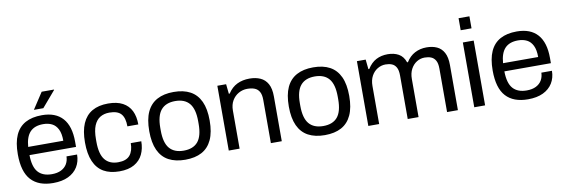

<svg xmlns="http://www.w3.org/2000/svg" viewBox="-54 -1123 4510 1535"><g transform="rotate(-10 2201.5 -355.5)"><path d="M279.1 12Q161.2 12 100.4 -54.5Q39.5 -121 39.5 -263Q39.5 -358 66.8 -418.5Q94.1 -479 148.2 -508.5Q202.4 -538 282.7 -538Q393.5 -538 450.9 -473.7Q508.2 -409.5 508.2 -283.2V-240.8H130.5Q131.5 -145.2 169.3 -102.4Q207.1 -59.6 281 -59.6Q325.8 -59.6 356.5 -75Q387.2 -90.4 403.1 -117.4Q419 -144.5 419.9 -179.4H505.9Q505.5 -122.5 478.9 -79.2Q452.3 -36 402.1 -12Q351.9 12 279.1 12ZM131.5 -307.1H416.6Q416.6 -365.8 399.2 -400.6Q381.9 -435.4 351.5 -450.6Q321.2 -465.8 280.4 -465.8Q210.9 -465.8 174.2 -427.3Q137.6 -388.8 131.5 -307.1ZM227.8 -591 314.3 -723H413.7L414.7 -720L304.4 -591Z M817.3 12Q741.3 12 689.5 -17.7Q637.8 -47.5 611.2 -108.7Q584.7 -169.9 584.7 -263Q584.7 -355.7 611.3 -416.7Q637.9 -477.6 690.3 -507.8Q742.7 -538 819.6 -538Q891.9 -538 938.2 -513.1Q984.5 -488.2 1007.2 -442.2Q1029.8 -396.2 1029.8 -331.3H941.2Q941.2 -400.1 912.8 -432.4Q884.4 -464.7 817.6 -464.7Q774.3 -464.7 742.3 -445.3Q710.4 -425.8 693 -383.9Q675.7 -342.1 675.7 -273.1V-252.3Q675.7 -153.1 712.2 -107.2Q748.8 -61.3 819.4 -61.3Q885.9 -61.3 915.2 -96.7Q944.4 -132.1 944.4 -194.7H1029.8Q1029.8 -135.6 1007.4 -88.8Q985.1 -42.1 938.1 -15Q891.1 12 817.3 12Z M1351.8 12Q1272.2 12 1217.4 -17.5Q1162.6 -47 1134.5 -108Q1106.5 -169 1106.5 -263Q1106.5 -358 1134.5 -418.5Q1162.6 -479 1217.4 -508.5Q1272.2 -538 1351.8 -538Q1432.3 -538 1486.6 -508.5Q1540.9 -479 1569 -418.5Q1597.1 -358 1597.1 -263Q1597.1 -169 1569 -108Q1540.9 -47 1486.6 -17.5Q1432.3 12 1351.8 12ZM1351.8 -61.8Q1428.8 -61.8 1467.2 -107.4Q1505.5 -153.1 1505.5 -252.3V-273.7Q1505.5 -372.4 1467.2 -418.3Q1428.8 -464.2 1351.8 -464.2Q1275.2 -464.2 1236.6 -418.3Q1198 -372.4 1198 -273.7V-252.3Q1198 -153.1 1236.6 -107.4Q1275.2 -61.8 1351.8 -61.8Z M1705.7 0V-526H1776.9L1785.1 -447.3H1792.1Q1823.2 -495.2 1867.4 -516.6Q1911.7 -538 1967.9 -538Q2017.9 -538 2055.7 -521.1Q2093.5 -504.3 2114.8 -466.1Q2136.1 -428 2136.1 -363.3V0H2047.6V-351.4Q2047.6 -394.8 2033.5 -418.4Q2019.5 -441.9 1994.6 -451.2Q1969.6 -460.4 1936.4 -460.4Q1898.8 -460.4 1866.1 -442.1Q1833.4 -423.8 1813.5 -390.1Q1793.7 -356.3 1793.7 -309.2V0Z M2484.8 12Q2405.2 12 2350.4 -17.5Q2295.6 -47 2267.5 -108Q2239.5 -169 2239.5 -263Q2239.5 -358 2267.5 -418.5Q2295.6 -479 2350.4 -508.5Q2405.2 -538 2484.8 -538Q2565.3 -538 2619.6 -508.5Q2673.9 -479 2702 -418.5Q2730.1 -358 2730.1 -263Q2730.1 -169 2702 -108Q2673.9 -47 2619.6 -17.5Q2565.3 12 2484.8 12ZM2484.8 -61.8Q2561.8 -61.8 2600.2 -107.4Q2638.5 -153.1 2638.5 -252.3V-273.7Q2638.5 -372.4 2600.2 -418.3Q2561.8 -464.2 2484.8 -464.2Q2408.2 -464.2 2369.6 -418.3Q2331 -372.4 2331 -273.7V-252.3Q2331 -153.1 2369.6 -107.4Q2408.2 -61.8 2484.8 -61.8Z M2838.7 0V-526H2909.9L2918.1 -447.3H2925.1Q2955.1 -495.2 2996.1 -516.6Q3037 -538 3089.9 -538Q3140.5 -538 3177.9 -517.4Q3215.3 -496.8 3232.5 -447.3H3239.1Q3267.7 -493.3 3310.3 -515.6Q3352.8 -538 3405.3 -538Q3452.8 -538 3488.8 -521.7Q3524.8 -505.4 3545.3 -467.8Q3565.9 -430.1 3565.9 -366.5V0H3477.9V-353Q3477.9 -395.9 3464.4 -419.2Q3450.9 -442.5 3428.3 -451.4Q3405.7 -460.4 3376.6 -460.4Q3341.6 -460.4 3312.2 -442.1Q3282.7 -423.8 3264.6 -390.1Q3246.5 -356.3 3246.5 -309.2V0H3158.5V-353Q3158.5 -395.9 3145.5 -419.2Q3132.5 -442.5 3110.4 -451.4Q3088.2 -460.4 3059.5 -460.4Q3024.1 -460.4 2993.7 -442.1Q2963.3 -423.8 2945 -390.1Q2926.7 -356.3 2926.7 -309.2V0Z M3698.7 -625.4V-723H3786.7V-625.4ZM3698.7 0V-526H3786.7V0Z M4134.1 12Q4016.2 12 3955.4 -54.5Q3894.5 -121 3894.5 -263Q3894.5 -358 3921.8 -418.5Q3949.1 -479 4003.2 -508.5Q4057.4 -538 4137.7 -538Q4248.5 -538 4305.9 -473.7Q4363.2 -409.5 4363.2 -283.2V-240.8H3985.5Q3986.5 -145.2 4024.3 -102.4Q4062.1 -59.6 4136 -59.6Q4180.8 -59.6 4211.5 -75Q4242.2 -90.4 4258.1 -117.4Q4274 -144.5 4274.9 -179.4H4360.9Q4360.5 -122.5 4333.9 -79.2Q4307.3 -36 4257.1 -12Q4206.9 12 4134.1 12ZM3986.5 -307.1H4271.6Q4271.6 -365.8 4254.2 -400.6Q4236.9 -435.4 4206.5 -450.6Q4176.2 -465.8 4135.4 -465.8Q4065.9 -465.8 4029.2 -427.3Q3992.6 -388.8 3986.5 -307.1Z"/></g></svg>

Font: Archivo Variable SemiBold
Style: Regular
Weight: 600
Designer: Hector Gatti
Foundry: Omnibus-Type
Version: Version 2.001